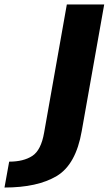

<svg xmlns="http://www.w3.org/2000/svg" viewBox="-180 -613 500 863"><path d="M-159.8 229.9Q-11.5 229.9 74.9 178.2Q161.3 126.6 187.4 -24.1L288.4 -593H120.4L18.4 -17.5Q4.9 61.7 -34.6 87.7Q-74.2 113.6 -138.8 113.6Z"/></svg>

Font: Anybody Thin
Style: Italic
Weight: 100
Italic angle: -10°
Designer: Tyler Finck
Foundry: Etcetera Type Company
Version: Version 1.114;gftools[0.9.25]